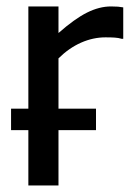

<svg xmlns="http://www.w3.org/2000/svg" viewBox="-20 -565 400 585"><path d="M355.5 -446.8H350.6Q340.8 -449.7 330.1 -450.4Q319.3 -451.2 301.3 -451.2Q263.7 -451.2 227.1 -435.1Q190.4 -418.9 158.2 -387.2V-233.9H272.5V-168.5H158.2V0H66.4V-168.5H13.7V-233.9H66.4V-545.4H158.2V-464.4Q207.5 -507.8 245.1 -526.6Q282.7 -545.4 318.4 -545.4Q331.5 -545.4 339.6 -544.7Q347.7 -543.9 355.5 -542.5Z"/></svg>

Font: SG Kara Bold
Style: Regular
Weight: 400
Designer: Damoon Khanjanzadeh
Version: Version 1.000